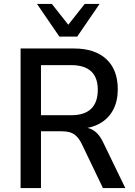

<svg xmlns="http://www.w3.org/2000/svg" viewBox="-20 -950 683 970"><path d="M84 0V-705H354Q459 -705 517 -651.5Q575 -598 575 -499Q575 -439 552 -395.5Q529 -352 486.5 -327.5Q444 -303 386 -299L391 -307L410 -306Q439 -303 462 -284.5Q485 -266 503 -227L613 0H500L394 -221Q382 -246 367 -261Q352 -276 333 -281.5Q314 -287 286 -287H187V0ZM187 -368H341Q407 -368 440.5 -400.5Q474 -433 474 -496Q474 -559 440 -590Q406 -621 339 -621H187ZM280 -765 167 -930H242L325 -825L408 -930H483L370 -765Z"/></svg>

Font: Nunito Sans 10pt SemiCondensed SemiBold
Style: Regular
Weight: 600
Width: 4
Designer: Vernon Adams
Foundry: Vernon Adams
Version: Version 3.101;gftools[0.9.27]